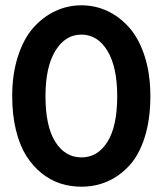

<svg xmlns="http://www.w3.org/2000/svg" viewBox="-20 -692 628 724"><path d="M26 -329.5Q26 -413 47.8 -480Q69.5 -547 106.2 -588Q143 -629 189.2 -650.5Q235.5 -672 287 -672Q339 -672 385 -650.5Q431 -629 467.5 -587.8Q504 -546.5 525.5 -480Q547 -413.5 547 -329.5Q547 -242 525.8 -174.8Q504.5 -107.5 467.5 -67.5Q430.5 -27.5 385 -7.8Q339.5 12 287 12Q245.5 12 208 0Q170.5 -12 137 -38.8Q103.5 -65.5 79 -104.5Q54.5 -143.5 40.2 -201.2Q26 -259 26 -329.5ZM151.5 -329.5Q151.5 -216 188.5 -157.2Q225.5 -98.5 287 -98.5Q348.5 -98.5 385.2 -157.2Q422 -216 422 -329.5Q422 -439.5 385 -500.5Q348 -561.5 287 -561.5Q226 -561.5 188.8 -500.5Q151.5 -439.5 151.5 -329.5Z"/></svg>

Font: League Spartan SemiBold
Style: Regular
Weight: 600
Foundry: The League of Moveable Type
Version: Version 2.002